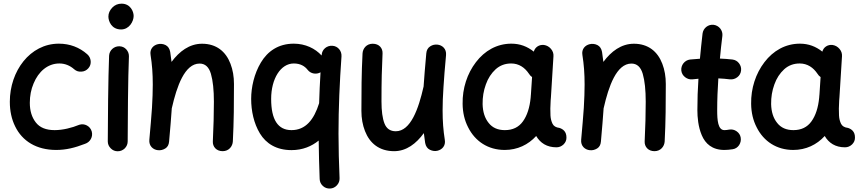

<svg xmlns="http://www.w3.org/2000/svg" viewBox="-20 -787 4806 1069"><path d="M471.7 -406.7C481.9 -418 486.3 -431.6 484.9 -447.3C483.4 -462.4 477.1 -475.1 465.8 -484.9C422.4 -523.4 368.7 -543.9 307.6 -543.9C146.5 -543.9 34.7 -390.6 34.7 -220.7C34.7 -169.4 44.4 -123.5 64.5 -83C104 -2 182.1 47.9 293 47.9C348.1 47.9 397 35.6 453.6 13.7C482.4 4.4 499 -25.9 490.7 -55.2C486.3 -69.8 477.5 -81.1 463.9 -88.4C450.2 -95.7 436 -96.7 421.4 -92.3C380.4 -75.2 329.1 -62.5 284.2 -62.5C236.3 -62.5 201.2 -76.7 179.2 -105.5C157.2 -133.8 146 -169.9 146 -214.4C146 -252.9 152.8 -289.1 167 -322.3C194.3 -388.7 245.6 -433.6 310.5 -433.6C340.8 -433.6 368.7 -422.9 393.6 -400.9C404.8 -391.1 418.5 -386.7 434.1 -388.2C449.2 -389.2 461.9 -395.5 471.7 -406.7Z M583.5 -694.8C583.5 -669.9 600.1 -623 654.3 -623C699.7 -623 724.1 -668 724.1 -698.2C724.1 -723.1 706.1 -766.6 656.7 -766.6C636.7 -766.6 619.1 -759.3 605 -744.6C590.8 -729.5 583.5 -712.9 583.5 -694.8ZM645 -529.3H642.6C614.7 -529.3 588.9 -507.3 587.4 -476.6C582.5 -360.8 580.1 -101.6 580.1 0C580.1 15.1 585.4 27.8 596.7 39.1C607.4 49.8 620.1 55.2 635.3 55.2C650.4 55.2 663.6 49.8 674.8 39.1C685.5 27.8 690.9 15.1 690.9 0C690.9 -101.1 692.9 -360.4 697.8 -471.7V-474.6C697.8 -488.8 692.9 -501 683.1 -512.2C672.9 -523.4 660.2 -528.8 645 -529.3Z M811.5 -9.3C808.1 26.4 833 46.9 859.9 49.3C874 50.8 887.7 47.4 900.4 39.6C913.1 31.7 919.9 19 921.4 1.5C927.7 -70.8 933.1 -131.3 936.5 -184.6L937 -186C964.4 -306.2 1008.3 -433.1 1091.3 -433.1C1122.1 -433.1 1143.1 -414.1 1154.3 -376C1165.5 -337.4 1170.9 -285.6 1170.9 -220.7C1170.9 -152.3 1168.9 -82 1165 0.5C1163.6 29.3 1184.1 54.7 1219.7 54.7C1254.4 54.7 1274.9 27.8 1276.4 0.5C1282.2 -108.9 1282.7 -215.8 1282.7 -319.3C1282.7 -360.4 1276.4 -397.9 1263.2 -432.1C1237.3 -500 1185.1 -543.5 1105 -543.5C1034.7 -543.5 978.5 -501 935.1 -442.4C933.1 -460.4 930.7 -478.5 927.7 -497.6C924.3 -516.1 916 -528.8 901.9 -536.1C887.7 -543 873 -544.4 858.9 -541C834 -535.2 812.5 -514.2 818.4 -480.5C826.7 -427.7 830.6 -378.4 830.6 -315.9C830.6 -278.8 829.1 -235.8 826.2 -187C822.8 -138.2 817.9 -79.1 811.5 -9.3Z M1830.6 -532.2C1799.8 -534.2 1772.9 -512.2 1771 -481.4C1771 -480 1771 -479 1770.5 -478C1734.9 -517.1 1680.2 -543.9 1615.7 -543.9C1529.3 -543.9 1469.7 -501 1432.6 -439C1395 -376.5 1378.4 -300.8 1378.4 -236.3C1378.4 -169.9 1393.1 -100.1 1427.2 -43.9C1461.4 12.2 1518.6 48.8 1603 48.8C1665.5 48.8 1715.3 27.3 1754.4 -4.4C1754.9 66.4 1757.3 138.2 1759.8 210C1760.3 225.1 1766.6 238.3 1777.8 248.5C1789.1 258.8 1802.2 263.2 1817.4 262.7C1832.5 262.2 1845.7 255.9 1856 244.6C1866.2 233.4 1871.1 220.2 1870.6 205.1C1867.2 121.6 1864.7 40 1864.7 -42.5C1864.7 -186.5 1871.1 -328.6 1881.3 -473.1C1883.3 -503.9 1861.3 -530.3 1830.6 -532.2ZM1489.7 -236.3C1489.7 -349.1 1543 -433.6 1615.7 -433.6C1652.8 -433.6 1677.2 -418.5 1693.4 -397.5C1710.4 -376 1741.2 -371.1 1764.6 -384.3C1761.2 -326.2 1758.3 -269 1756.8 -212.4C1728 -120.1 1681.2 -62.5 1603 -62.5C1527.3 -62.5 1489.7 -120.6 1489.7 -236.3Z M2463.4 -480C2466.8 -515.6 2441.9 -536.1 2415 -538.6C2400.9 -540 2387.7 -537.1 2375 -528.8C2362.3 -520.5 2355 -507.8 2353.5 -490.2C2347.2 -418.5 2341.8 -357.9 2338.4 -304.7L2337.9 -303.2C2310.5 -182.1 2266.6 -56.2 2183.6 -56.2C2152.8 -56.2 2131.8 -70.8 2120.6 -99.6C2109.4 -128.4 2104 -169.4 2104 -222.2C2104 -338.4 2106 -405.8 2109.9 -489.3C2111.3 -518.1 2091.8 -543.5 2055.2 -543.5C2020.5 -543.5 2000 -517.1 1998.5 -489.3C1992.7 -379.9 1992.2 -272.9 1992.2 -169.4C1992.2 -128.4 1999 -90.8 2012.2 -57.1C2038.6 10.7 2091.8 54.7 2174.3 54.7C2242.7 54.7 2297.4 12.7 2339.8 -45.9C2341.8 -27.8 2344.2 -9.8 2347.2 8.8C2350.6 27.3 2359.4 40 2373.5 46.9C2387.7 53.7 2401.9 55.7 2416 52.2C2441.4 45.9 2462.4 24.9 2456.5 -8.8C2448.2 -61.5 2444.3 -110.8 2444.3 -172.9C2444.3 -210.4 2445.8 -253.4 2449.2 -302.2C2452.1 -351.1 2457 -410.2 2463.4 -480Z M3078.1 33.2C3093.3 33.2 3106.4 27.8 3117.7 17.1C3128.9 5.9 3134.3 -6.8 3133.8 -22C3133.8 -54.7 3114.3 -68.4 3095.2 -74.7C3075.2 -77.1 3062.5 -85 3056.2 -98.1C3049.8 -111.3 3045.9 -126.5 3044.9 -143.6C3043.5 -163.6 3043.9 -199.7 3045.9 -227.1C3046.4 -233.4 3046.9 -239.3 3047.4 -245.6L3061.5 -474.1C3062.5 -488.8 3058.1 -502.4 3047.9 -514.6C3037.6 -526.9 3024.4 -534.2 3009.3 -536.6C2982.4 -540 2958.5 -524.4 2952.1 -499.5C2915.5 -528.3 2875.5 -543.9 2827.1 -543.9C2746.6 -543.9 2678.2 -504.4 2629.9 -440.9C2581.1 -377.4 2554.2 -294.9 2555.7 -209C2556.2 -160.6 2566.4 -116.7 2586.4 -78.1C2625.5 0 2697.8 47.9 2790 47.9C2860.8 47.9 2920.9 19 2965.3 -29.8C2988.3 9.3 3024.9 33.2 3078.1 33.2ZM2791 -62.5C2752 -62.5 2721.7 -75.7 2700.7 -102.5C2679.2 -128.9 2668 -164.1 2667 -207.5C2666.5 -246.1 2672.4 -282.2 2685.1 -316.9C2697.3 -351.6 2715.8 -379.4 2739.7 -401.4C2763.7 -422.9 2792.5 -433.6 2826.2 -433.6C2868.7 -433.6 2901.9 -411.1 2925.3 -376C2929.7 -368.7 2935.1 -362.8 2942.4 -357.9L2936 -261.2C2936 -259.8 2936 -257.8 2935.5 -256.3C2935.1 -254.9 2935.1 -252.9 2935.1 -251C2935.1 -248.5 2935.1 -246.1 2934.6 -243.7C2929.2 -188 2915 -144 2891.6 -111.3C2868.2 -78.6 2834.5 -62.5 2791 -62.5Z M3215.8 -9.3C3212.4 26.4 3237.3 46.9 3264.2 49.3C3278.3 50.8 3292 47.4 3304.7 39.6C3317.4 31.7 3324.2 19 3325.7 1.5C3332 -70.8 3337.4 -131.3 3340.8 -184.6L3341.3 -186C3368.7 -306.2 3412.6 -433.1 3495.6 -433.1C3526.4 -433.1 3547.4 -414.1 3558.6 -376C3569.8 -337.4 3575.2 -285.6 3575.2 -220.7C3575.2 -152.3 3573.2 -82 3569.3 0.5C3567.9 29.3 3588.4 54.7 3624 54.7C3658.7 54.7 3679.2 27.8 3680.7 0.5C3686.5 -108.9 3687 -215.8 3687 -319.3C3687 -360.4 3680.7 -397.9 3667.5 -432.1C3641.6 -500 3589.4 -543.5 3509.3 -543.5C3439 -543.5 3382.8 -501 3339.4 -442.4C3337.4 -460.4 3335 -478.5 3332 -497.6C3328.6 -516.1 3320.3 -528.8 3306.2 -536.1C3292 -543 3277.3 -544.4 3263.2 -541C3238.3 -535.2 3216.8 -514.2 3222.7 -480.5C3231 -427.7 3234.9 -378.4 3234.9 -315.9C3234.9 -278.8 3233.4 -235.8 3230.5 -187C3227.1 -138.2 3222.2 -79.1 3215.8 -9.3Z M4106 -393.6C4107.9 -408.7 4104 -422.4 4094.7 -434.6C4085.4 -446.8 4073.2 -453.6 4058.1 -455.6C4036.1 -458 4012.7 -460 3988.3 -460.9C3992.2 -503.4 3996.6 -544.9 4002 -587.4C4005.4 -617.2 3983.9 -645 3953.1 -648.9C3923.3 -652.3 3895.5 -630.9 3891.6 -600.1C3886.2 -553.7 3881.3 -506.8 3877 -460C3858.4 -459 3839.8 -457.5 3821.8 -455.6C3792 -451.7 3770 -424.3 3773.4 -393.6C3775.4 -378.4 3782.7 -366.2 3794.9 -356.9C3807.1 -347.7 3820.3 -343.8 3835.4 -345.2C3846.2 -346.7 3857.4 -347.7 3868.7 -348.6C3864.7 -290.5 3862.8 -232.4 3862.8 -173.3C3862.8 -134.8 3867.2 -81.1 3887.2 -34.2C3907.2 13.2 3945.3 47.9 4013.2 47.9C4027.3 47.9 4043.5 46.4 4059.6 43.9C4074.7 41.5 4086.4 33.7 4095.2 21C4103.5 7.8 4106.4 -5.9 4104 -21C4101.6 -35.6 4093.8 -47.4 4081.1 -56.2C4068.4 -64.9 4054.7 -67.9 4039.6 -65.4C4029.8 -63.5 4021 -62.5 4013.2 -62.5C3977.1 -62.5 3973.1 -118.2 3973.1 -173.3C3973.1 -232.4 3975.6 -292 3979.5 -350.6C4002.4 -349.6 4023.9 -347.7 4043.9 -345.2C4059.1 -343.8 4072.8 -347.7 4085 -356.9C4097.2 -366.2 4104 -378.4 4106 -393.6Z M4684.6 33.2C4699.7 33.2 4712.9 27.8 4724.1 17.1C4735.4 5.9 4740.7 -6.8 4740.2 -22C4740.2 -54.7 4720.7 -68.4 4701.7 -74.7C4681.6 -77.1 4668.9 -85 4662.6 -98.1C4656.2 -111.3 4652.3 -126.5 4651.4 -143.6C4649.9 -163.6 4650.4 -199.7 4652.3 -227.1C4652.8 -233.4 4653.3 -239.3 4653.8 -245.6L4668 -474.1C4668.9 -488.8 4664.6 -502.4 4654.3 -514.6C4644 -526.9 4630.9 -534.2 4615.7 -536.6C4588.9 -540 4564.9 -524.4 4558.6 -499.5C4522 -528.3 4481.9 -543.9 4433.6 -543.9C4353 -543.9 4284.7 -504.4 4236.3 -440.9C4187.5 -377.4 4160.6 -294.9 4162.1 -209C4162.6 -160.6 4172.9 -116.7 4192.9 -78.1C4231.9 0 4304.2 47.9 4396.5 47.9C4467.3 47.9 4527.3 19 4571.8 -29.8C4594.7 9.3 4631.3 33.2 4684.6 33.2ZM4397.5 -62.5C4358.4 -62.5 4328.1 -75.7 4307.1 -102.5C4285.6 -128.9 4274.4 -164.1 4273.4 -207.5C4272.9 -246.1 4278.8 -282.2 4291.5 -316.9C4303.7 -351.6 4322.3 -379.4 4346.2 -401.4C4370.1 -422.9 4398.9 -433.6 4432.6 -433.6C4475.1 -433.6 4508.3 -411.1 4531.7 -376C4536.1 -368.7 4541.5 -362.8 4548.8 -357.9L4542.5 -261.2C4542.5 -259.8 4542.5 -257.8 4542 -256.3C4541.5 -254.9 4541.5 -252.9 4541.5 -251C4541.5 -248.5 4541.5 -246.1 4541 -243.7C4535.6 -188 4521.5 -144 4498 -111.3C4474.6 -78.6 4440.9 -62.5 4397.5 -62.5Z"/></svg>

Font: Mikhak SemiBold
Style: Regular
Weight: 600
Designer: Amin Abedi
Version: Version 3.2